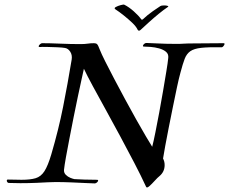

<svg xmlns="http://www.w3.org/2000/svg" viewBox="-20 -824 1013 849"><path d="M530 -803Q550 -793 571.5 -774Q593 -755 605 -738Q606 -737 608 -737Q610 -737 611 -738Q632 -758 656.5 -775Q681 -792 689 -797Q692 -799 697.5 -799.5Q703 -800 707 -800Q715 -800 721 -798Q727 -796 722 -793Q704 -781 682 -763Q660 -745 639 -726Q618 -707 603 -693Q594 -684 589 -692Q582 -707 564.5 -723.5Q547 -740 527 -756Q507 -772 490 -783Q483 -788 492 -793Q501 -798 514 -801.5Q527 -805 530 -803ZM626 2Q604 -46 574 -103.5Q544 -161 511.5 -221.5Q479 -282 447.5 -339Q416 -396 390.5 -443Q365 -490 351 -520Q348 -507 341 -474.5Q334 -442 324.5 -398Q315 -354 305.5 -305.5Q296 -257 287 -211Q278 -165 271.5 -128.5Q265 -92 263 -73Q262 -60 271 -51Q280 -42 291.5 -37.5Q303 -33 309 -32Q326 -31 352 -30Q378 -29 409 -29Q414 -29 414 -26Q414 -22 409 -17.5Q404 -13 399 -13Q390 -13 361 -14.5Q332 -16 295.5 -17.5Q259 -19 226 -19Q217 -19 208.5 -18.5Q200 -18 192 -18Q175 -17 141.5 -15.5Q108 -14 70 -14Q58 -14 45.5 -14.5Q33 -15 20 -15H19Q15 -15 12.5 -18.5Q10 -22 10 -25Q10 -31 17 -30Q34 -30 48 -29.5Q62 -29 75 -29Q114 -29 137.5 -36Q161 -43 176.5 -67Q192 -91 207 -142Q239 -251 259 -351.5Q279 -452 297 -561Q300 -581 290.5 -595.5Q281 -610 267 -612Q257 -614 233 -615Q209 -616 186.5 -616.5Q164 -617 156 -616Q151 -616 151 -619Q151 -623 156.5 -628Q162 -633 166 -633Q201 -633 246.5 -631Q292 -629 335 -629Q355 -629 367.5 -631Q380 -633 396 -633Q405 -633 409.5 -628.5Q414 -624 421 -605Q428 -587 445.5 -552Q463 -517 486 -473.5Q509 -430 534 -383.5Q559 -337 583 -294.5Q607 -252 625.5 -220.5Q644 -189 653 -175Q659 -198 667 -238Q675 -278 684 -326Q693 -374 701 -421.5Q709 -469 715.5 -508Q722 -547 724 -568Q726 -585 714 -595Q702 -605 683.5 -610Q665 -615 646.5 -616.5Q628 -618 617 -618H616Q612 -618 612 -621Q612 -625 617 -629.5Q622 -634 627 -634Q639 -634 675.5 -632Q712 -630 753 -630Q764 -630 774 -630Q784 -630 794 -631Q809 -632 838 -632Q867 -632 901.5 -632.5Q936 -633 969 -633Q973 -633 973 -630Q973 -626 968 -620Q963 -614 958 -615Q902 -616 870 -612.5Q838 -609 821.5 -597.5Q805 -586 796.5 -563.5Q788 -541 778 -503Q771 -478 762.5 -438Q754 -398 744.5 -351Q735 -304 726 -259Q717 -214 710.5 -178Q704 -142 701 -123Q708 -110 708 -94Q708 -65 686 -46Q677 -39 664 -24.5Q651 -10 640 -0.5Q629 9 626 2Z"/></svg>

Font: Kings
Style: Regular
Weight: 400
Designer: Robert E. Leuschke
Foundry: Robert E. Leuschke
Version: Version 1.010; ttfautohint (v1.8.3)